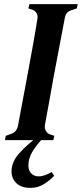

<svg xmlns="http://www.w3.org/2000/svg" viewBox="-20 -681 410 933"><path d="M4 0 8 -21 33 -30Q47 -34 55.5 -44.5Q64 -55 67 -68L120 -351Q130 -406 141.5 -469.5Q153 -533 162 -591Q165 -605 157.5 -617.5Q150 -630 136 -634L118 -640L123 -661H358L353 -640L329 -632Q300 -624 295 -594L241 -310Q231 -255 220 -192Q209 -129 198 -72Q196 -57 203 -45Q210 -33 223 -28L244 -21L239 0ZM36 152Q36 106 72.5 65Q109 24 159 -13H192Q160 20 139 53.5Q118 87 118 122Q118 148 132 162Q146 176 167 176Q183 176 199.5 170Q216 164 231 155L243 173Q224 194 194.5 213Q165 232 129 232Q83 232 59.5 209Q36 186 36 152Z"/></svg>

Font: DM Serif Text
Style: Italic
Weight: 400
Italic angle: -12°
Designer: Colophon Foundry, Frank Grießhammer
Foundry: Colophon Foundry
Version: Version 5.100; ttfautohint (v1.8.2)